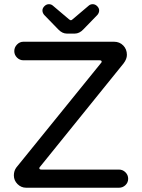

<svg xmlns="http://www.w3.org/2000/svg" viewBox="-20 -878 663 899"><path d="M252.9 -740.2 186.5 -808.6Q178.7 -818.4 178.7 -829.1Q178.7 -839.8 188 -849.1Q197.3 -858.4 209 -858.4Q219.7 -858.4 227.5 -851.6L303.7 -787.1Q309.6 -783.2 311.5 -783.2Q315.4 -783.2 319.3 -787.1L395.5 -851.6Q403.3 -858.4 414.1 -858.4Q425.8 -858.4 435.1 -849.1Q444.3 -839.8 444.3 -829.1Q444.3 -818.4 436.5 -808.6L370.1 -740.2Q351.6 -720.7 330.1 -720.7H293Q271.5 -720.7 252.9 -740.2ZM44.9 -56.6Q44.9 -78.1 56.6 -93.8L452.1 -582Q456.1 -585.9 456.1 -588.9Q456.1 -595.7 446.3 -595.7H89.8Q72.3 -595.7 59.6 -608.4Q46.9 -621.1 46.9 -638.7Q46.9 -656.2 59.6 -669.4Q72.3 -682.6 89.8 -682.6H513.7Q540 -682.6 557.1 -665Q574.2 -647.5 574.2 -621.1Q574.2 -601.6 558.6 -581.1L168 -97.7Q164.1 -93.8 164.1 -90.8Q164.1 -84 173.8 -84H537.1Q554.7 -84 567.4 -71.3Q580.1 -58.6 580.1 -41Q580.1 -23.4 567.4 -11.2Q554.7 1 537.1 1H102.5Q79.1 1 62 -16.1Q44.9 -33.2 44.9 -56.6Z"/></svg>

Font: jf-openhuninn-1.1
Style: Regular
Weight: 400
Designer: [Kosugi Maru]
      Designed by Motoya company      

      [Varela Round]
      Joe Prince(Latin component); Avraham Co
Foundry: justfont CO.,LTD.
Version: 1.1